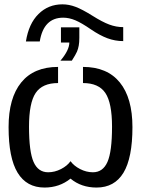

<svg xmlns="http://www.w3.org/2000/svg" viewBox="-20 -842 640 872"><path d="M488.8 -266.6Q488.8 -374.5 458.5 -419.7Q428.2 -464.8 356.9 -464.8V-538.1Q466.8 -538.1 524.2 -467.5Q581.5 -397 581.5 -264.6Q581.5 -125 540.8 -57.6Q500 9.8 418.5 9.8Q349.1 9.8 300.3 -30.8Q250 9.8 182.1 9.8Q101.1 9.8 60.1 -57.4Q19 -124.5 19 -264.6Q19 -397 76.4 -467.5Q133.8 -538.1 243.7 -538.1V-464.8Q172.4 -464.8 142.1 -419.9Q111.8 -375 111.8 -266.6Q111.8 -152.8 132.6 -106.2Q153.3 -59.6 198.7 -59.6Q228.5 -59.6 257.1 -74.2Q285.6 -88.9 300.3 -109.9Q315.4 -88.9 343.8 -74.2Q372.1 -59.6 401.9 -59.6Q447.3 -59.6 468 -106.4Q488.8 -153.3 488.8 -266.6ZM340.3 -717.8V-669.9Q340.3 -649.4 337.6 -634.8Q335 -620.1 329.6 -607.4Q324.2 -594.7 306.2 -566.4H254.4Q294.9 -614.3 294.9 -648.9H256.8V-717.8ZM539.6 -655.3Q502.9 -655.3 468 -668.2Q433.1 -681.2 393.1 -708.5Q350.6 -737.8 322.3 -749.8Q293.9 -761.7 267.1 -761.7Q178.2 -761.7 160.6 -653.8H97.7Q110.4 -734.4 154.8 -778.3Q199.2 -822.3 263.7 -822.3Q293 -822.3 323 -811Q353 -799.8 399.9 -770.5Q444.8 -742.2 476.3 -730.5Q507.8 -718.8 539.6 -718.8Z"/></svg>

Font: Courier New
Style: Regular
Weight: 400
Designer: Steve Matteson
Foundry: Ascender Corporation
Version: Version 2.00.3